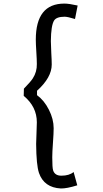

<svg xmlns="http://www.w3.org/2000/svg" viewBox="-20 -854 575 1071"><path d="M398.4 -748Q357.4 -760.7 340.8 -760.7Q295.9 -760.7 282.2 -740.2Q264.6 -712.9 263.7 -625Q263.7 -602.5 266.1 -559.1Q268.6 -515.6 268.6 -494.1Q268.6 -421.9 186.5 -347.7V-323.2Q226.6 -293.9 252.9 -241.7Q279.3 -189.5 279.3 -138.7Q279.3 -111.3 275.4 -57.6Q271.5 -3.9 271.5 23.4Q271.5 82 276.4 96.7Q286.1 126 322.3 126Q366.2 126 390.6 105.5L411.1 179.7Q351.6 198.2 319.3 197.3Q225.6 192.4 197.3 110.4Q182.6 66.4 181.6 -50.8Q181.6 -70.3 183.6 -111.3Q185.5 -152.3 185.5 -171.9Q185.5 -258.8 112.3 -319.3L113.3 -359.4Q151.4 -398.4 163.1 -417Q186.5 -453.1 185.5 -497.1Q185.5 -520.5 182.6 -565.4Q179.7 -610.4 179.7 -632.8Q179.7 -834 338.9 -834Q365.2 -834 413.1 -823.2Z"/></svg>

Font: Puritan
Style: Regular
Weight: 400
Version: 2.0a